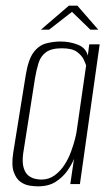

<svg xmlns="http://www.w3.org/2000/svg" viewBox="-20 -652 394 680"><path d="M114 8Q103 8 85.5 5.5Q68 3 52.5 -8Q37 -19 28.5 -43.5Q20 -68 27 -112L71 -385Q80 -441 98.5 -466Q117 -491 142.5 -498Q168 -505 195 -505Q226 -505 255 -494Q284 -483 291 -455L296 -495H333L263 0H229L242 -89Q234 -69 218 -46.5Q202 -24 177 -8Q152 8 114 8ZM126 -16Q153 -16 173.5 -31Q194 -46 208.5 -68.5Q223 -91 232 -116Q241 -141 246 -161Q251 -181 252 -191L285 -420Q283 -427 276.5 -441Q270 -455 253 -468Q236 -481 199 -481Q162 -481 143 -467Q124 -453 116.5 -429Q109 -405 104 -375L62 -108Q58 -76 64 -57Q70 -38 81.5 -29.5Q93 -21 105.5 -18.5Q118 -16 126 -16ZM125 -547 224 -632H254L328 -547H300L235 -610L154 -547Z"/></svg>

Font: Alumni Sans ExtraLight
Style: Italic
Weight: 250
Italic angle: -8°
Version: Version 1.016